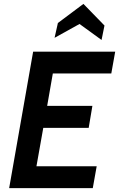

<svg xmlns="http://www.w3.org/2000/svg" viewBox="-20 -965 611 985"><path d="M150 -700H571L551 -588H251L222 -422H454L435 -309H202L167 -112H476L456 0H27ZM277 -847 408 -945 516 -834 501 -760 388 -842 260 -771Z"/></svg>

Font: Cabin SemiBold
Style: Italic
Weight: 600
Italic angle: -7°
Designer: Pablo Impallari
Foundry: Pablo Impallari. http://www.impallari.com Igino Marini. http://www.ikern.com
Version: Version 2.200